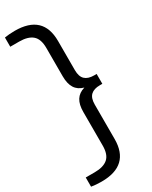

<svg xmlns="http://www.w3.org/2000/svg" viewBox="-281 -872 915 1156"><g transform="rotate(-30 176.0 -294.0)"><path d="M53 230Q33 230 14.5 228.5Q-4 227 -18 224.5V160.5H44Q105 160.5 135.8 134Q166.5 107.5 166.5 45.5V-188Q166.5 -240 185.5 -270.2Q204.5 -300.5 245.5 -312.5Q204.5 -324 185.5 -354.5Q166.5 -385 166.5 -436.5V-633.5Q166.5 -695.5 135.8 -722Q105 -748.5 44 -748.5H-18V-812.5Q-4 -815 14.5 -816.5Q33 -818 53 -818Q248.5 -818 248.5 -634.5V-432Q248.5 -387 270 -366.8Q291.5 -346.5 333.5 -346.5H350.5V-278H333.5Q291.5 -278 270 -257.8Q248.5 -237.5 248.5 -192.5V46.5Q248.5 230 53 230Z"/></g></svg>

Font: Encode Sans SemiExpanded SemiExpanded
Style: Regular
Weight: 400
Width: 6
Designer: Multiple Designers
Foundry: Impallari Type
Version: Version 3.000; ttfautohint (v1.8.3) -l 8 -r 50 -G 200 -x 14 